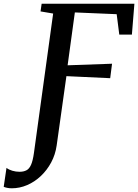

<svg xmlns="http://www.w3.org/2000/svg" viewBox="-129 -763 744 1035"><path d="M-65.5 252Q-79 252 -91 249.5Q-103 247 -109 244L-94 142Q-81 152 -62.2 157.5Q-43.5 163 -23.5 163Q-2 163 13.2 155.2Q28.5 147.5 38.2 125.8Q48 104 54 61L157.5 -690L89.5 -701.5L95.5 -743H595.5L582 -576.5H514L500 -686.5L274.5 -696L235.5 -411L475 -419.5L465 -341.5L229 -352.5L176.5 21Q169.5 70.5 146.8 112.8Q124 155 90.8 186.2Q57.5 217.5 17.2 234.8Q-23 252 -65.5 252Z"/></svg>

Font: Merriweather 36pt Medium
Style: Italic
Weight: 500
Italic angle: -7.8°
Version: Version 2.101